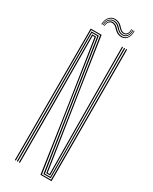

<svg xmlns="http://www.w3.org/2000/svg" viewBox="-232 -960 804 1012"><g transform="rotate(30 170.0 -454.5)"><path d="M58.5 0V-800H124.8L173.8 -474L242.2 -28H254L250.8 -477L249.2 -800H255.2L256.8 -477L260 -22.5H236.8L119 -794.5H64.5V0ZM70.5 0V-342.2L69.5 -788.8H114.2L232 -16.8H265L262.8 -477L261.8 -800H268L268.5 -477L270.5 -11.2H226.2L108.5 -783.2H75.2L76.8 -342.2V0ZM83 0 82.5 -342.2 80.5 -777.5H104L220.5 -5.5H275.5L274 -800H280.2L281.8 0H214.5L163.8 -343.8L98.5 -772H86.5L88.8 -342.2L89.2 0ZM95 -848.2Q97.2 -881 115 -897.2Q132.8 -913.5 158.8 -907Q170.8 -904.2 178.2 -898.5Q185.8 -892.8 191.1 -886.5Q196.5 -880.2 202.4 -875.2Q208.2 -870.2 216.8 -868.5Q231.2 -865.8 238.9 -876Q246.5 -886.2 245.5 -904.5H249.5Q250.5 -884.2 241.8 -872.2Q233 -860.2 215.8 -863.2Q206.2 -865 200 -870.1Q193.8 -875.2 188.1 -881.5Q182.5 -887.8 175.5 -893.5Q168.5 -899.2 157 -902Q133 -908.5 116.9 -893.1Q100.8 -877.8 99 -848.2ZM102.8 -848.2Q104.8 -876 119.8 -889.1Q134.8 -902.2 155.5 -896.8Q166.5 -894 173.5 -888.4Q180.5 -882.8 185.9 -876.4Q191.2 -870 197.8 -864.9Q204.2 -859.8 214.5 -858Q233.2 -854.8 243.9 -867.8Q254.5 -880.8 253.5 -904.5H257.5Q258.5 -878.8 246.5 -864.2Q234.5 -849.8 213.5 -853Q202.5 -854.8 195.6 -859.8Q188.8 -864.8 183 -871Q177.2 -877.2 170.8 -883Q164.2 -888.8 154 -891.5Q134.8 -897.2 121.6 -885Q108.5 -872.8 106.8 -848.2ZM110.8 -848.2Q112.5 -869.8 123.6 -880.8Q134.8 -891.8 152 -886.5Q161.8 -883.8 168.2 -878.2Q174.8 -872.8 180.6 -866.4Q186.5 -860 193.8 -854.9Q201 -849.8 212.5 -847.8Q235.8 -843.5 249.2 -859.5Q262.8 -875.5 261.2 -904.5H265.2Q266 -873.2 251.6 -855.9Q237.2 -838.5 211.2 -842.2Q199 -844.2 191 -849.5Q183 -854.8 177 -861Q171 -867.2 164.9 -872.9Q158.8 -878.5 150 -881Q135.5 -885.2 125.6 -876.1Q115.8 -867 114.5 -848.2Z"/></g></svg>

Font: Big Shoulders Inline Display Thin ExtraLight
Style: Regular
Weight: 250
Version: Version 2.002